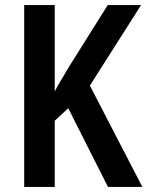

<svg xmlns="http://www.w3.org/2000/svg" viewBox="-20 -734 579 754"><path d="M539 0H404L248 -309L195 -260V0H75V-714H195V-375Q205 -395 220 -419.5Q235 -444 253 -475L403 -714H534L333 -398Z"/></svg>

Font: Noto Sans Condensed SemiBold
Style: Regular
Weight: 600
Width: 3
Designer: Monotype Design Team
Foundry: Monotype Imaging Inc.
Version: Version 2.013; ttfautohint (v1.8.4.7-5d5b)